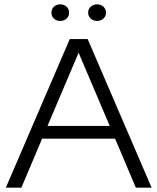

<svg xmlns="http://www.w3.org/2000/svg" viewBox="-20 -869 729 889"><path d="M259 -772C282 -772 300 -788 300 -810C300 -833 282 -849 259 -849C236 -849 218 -833 218 -810C218 -788 236 -772 259 -772ZM430 -772C452 -772 471 -788 471 -810C471 -833 452 -849 430 -849C407 -849 388 -833 388 -810C388 -788 407 -772 430 -772ZM79 0 175 -227H513L609 0H682L386 -688H303L7 0ZM344 -625 488 -286H200Z"/></svg>

Font: Roundo
Style: Regular
Weight: 400
Designer: Shiva Nallaperumal
Foundry: Indian Type Foundry
Version: Version 2.000